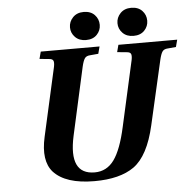

<svg xmlns="http://www.w3.org/2000/svg" viewBox="-59 -940 1020 1015"><g transform="rotate(-5 451.0 -433.0)"><path d="M674 -881Q711 -881 732 -859Q753 -837 753 -806Q753 -776 732 -754Q711 -732 674 -732Q638 -732 616.5 -754Q595 -776 595 -806Q595 -836 616.5 -858.5Q638 -881 674 -881ZM422 -881Q459 -881 480 -859Q501 -837 501 -806Q501 -776 480 -754Q459 -732 422 -732Q386 -732 364.5 -754Q343 -776 343 -806Q343 -836 364.5 -858.5Q386 -881 422 -881ZM159 -241 238 -594Q245 -621 242 -634.5Q239 -648 219 -649L168 -654L178 -692H490L480 -654L436 -650Q416 -649 407.5 -636.5Q399 -624 392 -594L312 -233Q268 -31 407 -31Q471 -31 510 -85Q549 -139 575 -258L650 -594Q657 -621 654 -634.5Q651 -648 631 -649L580 -654L590 -692H902L892 -654L848 -650Q828 -649 819.5 -636.5Q811 -624 804 -594L726 -253Q690 -94 612 -38Q537 15 402 15Q249 15 185 -55Q131 -116 159 -241Z"/></g></svg>

Font: Heuristica
Style: Bold Italic
Weight: 700
Italic angle: -13°
Version: Version 1.0.2